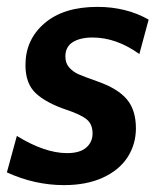

<svg xmlns="http://www.w3.org/2000/svg" viewBox="-33 -528 469 558"><path d="M-13 -27 16 -133Q97 -83 162 -83Q199 -83 217.5 -99Q236 -115 236 -140Q236 -167 219 -181Q202 -195 160 -209Q101 -229 71 -257Q41 -285 41 -339Q41 -413 96.5 -460.5Q152 -508 250 -508Q334 -508 399 -471L372 -371Q305 -419 236 -419Q200 -419 178.5 -405.5Q157 -392 157 -364Q157 -344 168.5 -331.5Q180 -319 194.5 -312.5Q209 -306 254 -290Q310 -270 336 -239Q362 -208 362 -155Q362 -109 338 -71.5Q314 -34 266.5 -12Q219 10 153 10Q68 10 -13 -27Z"/></svg>

Font: Cabin
Style: Bold Italic
Weight: 700
Italic angle: -7°
Designer: Pablo Impallari
Foundry: Pablo Impallari. http://www.impallari.com Igino Marini. http://www.ikern.com
Version: Version 2.200